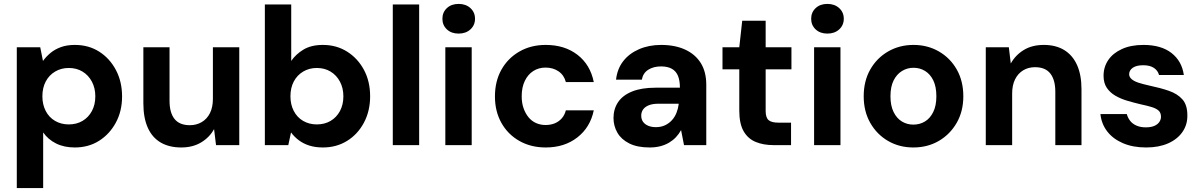

<svg xmlns="http://www.w3.org/2000/svg" viewBox="-20 -743 6147 983"><path d="M66 220V-501H186L200 -431Q216 -453 238 -471.5Q260 -490 291 -501.5Q322 -513 363 -513Q434 -513 488 -478.5Q542 -444 573.5 -384.5Q605 -325 605 -249Q605 -174 573 -115Q541 -56 487 -22Q433 12 363 12Q308 12 267 -8.5Q226 -29 201 -65V220ZM332 -106Q372 -106 402.5 -124Q433 -142 450.5 -174.5Q468 -207 468 -250Q468 -292 450.5 -325Q433 -358 402.5 -376.5Q372 -395 332 -395Q293 -395 262 -376.5Q231 -358 214 -325.5Q197 -293 197 -250Q197 -208 214 -175Q231 -142 262 -124Q293 -106 332 -106Z M908 12Q846 12 802.5 -13.5Q759 -39 736.5 -89.5Q714 -140 714 -214V-501H848V-227Q848 -166 873.5 -134Q899 -102 952 -102Q986 -102 1013 -118Q1040 -134 1055 -164Q1070 -194 1070 -237V-501H1205V0H1086L1076 -82Q1053 -40 1010 -14Q967 12 908 12Z M1633 12Q1595 12 1564.5 2.5Q1534 -7 1510.5 -24.5Q1487 -42 1470 -65L1456 0H1336V-720H1471V-431Q1494 -465 1533.5 -489Q1573 -513 1633 -513Q1703 -513 1757.5 -478.5Q1812 -444 1843.5 -385Q1875 -326 1875 -250Q1875 -175 1843.5 -115.5Q1812 -56 1757.5 -22Q1703 12 1633 12ZM1602 -106Q1642 -106 1672.5 -124Q1703 -142 1720.5 -174.5Q1738 -207 1738 -250Q1738 -292 1720.5 -325Q1703 -358 1672.5 -376.5Q1642 -395 1602 -395Q1563 -395 1532 -376.5Q1501 -358 1484 -325.5Q1467 -293 1467 -250Q1467 -208 1484 -175Q1501 -142 1532 -124Q1563 -106 1602 -106Z M1991 0V-720H2126V0Z M2260 0V-501H2395V0ZM2328 -571Q2291 -571 2268 -592.5Q2245 -614 2245 -647Q2245 -680 2268 -701.5Q2291 -723 2328 -723Q2365 -723 2388.5 -701.5Q2412 -680 2412 -647Q2412 -614 2388.5 -592.5Q2365 -571 2328 -571Z M2774 12Q2698 12 2639 -21.5Q2580 -55 2547 -114Q2514 -173 2514 -249Q2514 -327 2547 -386Q2580 -445 2639 -479Q2698 -513 2774 -513Q2871 -513 2936.5 -462.5Q3002 -412 3020 -323H2877Q2868 -358 2840 -377.5Q2812 -397 2773 -397Q2738 -397 2710.5 -379.5Q2683 -362 2667 -329Q2651 -296 2651 -250Q2651 -216 2660.5 -189Q2670 -162 2686 -142.5Q2702 -123 2724.5 -113Q2747 -103 2773 -103Q2799 -103 2820 -111.5Q2841 -120 2856 -137Q2871 -154 2877 -178H3020Q3002 -91 2936 -39.5Q2870 12 2774 12Z M3306 12Q3243 12 3202 -8.5Q3161 -29 3141 -63.5Q3121 -98 3121 -139Q3121 -185 3144.5 -220Q3168 -255 3216 -274.5Q3264 -294 3336 -294H3461Q3461 -331 3451 -355Q3441 -379 3419.5 -391Q3398 -403 3364 -403Q3326 -403 3299 -386Q3272 -369 3266 -335H3134Q3140 -390 3170.5 -429.5Q3201 -469 3251.5 -491Q3302 -513 3365 -513Q3436 -513 3488 -489Q3540 -465 3568 -420Q3596 -375 3596 -309V0H3482L3467 -77Q3456 -57 3441 -41Q3426 -25 3406 -13Q3386 -1 3361 5.5Q3336 12 3306 12ZM3338 -92Q3364 -92 3384.5 -101.5Q3405 -111 3420 -127.5Q3435 -144 3443.5 -165.5Q3452 -187 3455 -211V-212H3352Q3321 -212 3301.5 -204Q3282 -196 3272.5 -182.5Q3263 -169 3263 -151Q3263 -132 3272.5 -119Q3282 -106 3299 -99Q3316 -92 3338 -92Z M3941 0Q3888 0 3848.5 -16.5Q3809 -33 3787 -71.5Q3765 -110 3765 -177V-388H3679V-501H3765L3780 -637H3900V-501H4032V-388H3900V-175Q3900 -141 3915 -128Q3930 -115 3966 -115H4030V0Z M4148 0V-501H4283V0ZM4216 -571Q4179 -571 4156 -592.5Q4133 -614 4133 -647Q4133 -680 4156 -701.5Q4179 -723 4216 -723Q4253 -723 4276.5 -701.5Q4300 -680 4300 -647Q4300 -614 4276.5 -592.5Q4253 -571 4216 -571Z M4656 12Q4584 12 4526.5 -21.5Q4469 -55 4435.5 -114Q4402 -173 4402 -250Q4402 -328 4435.5 -387Q4469 -446 4527 -479.5Q4585 -513 4657 -513Q4729 -513 4787 -479.5Q4845 -446 4878.5 -387Q4912 -328 4912 -250Q4912 -173 4878 -114Q4844 -55 4786.5 -21.5Q4729 12 4656 12ZM4656 -105Q4689 -105 4715.5 -121Q4742 -137 4758 -169.5Q4774 -202 4774 -250Q4774 -299 4758.5 -331Q4743 -363 4716.5 -379.5Q4690 -396 4657 -396Q4625 -396 4598 -379.5Q4571 -363 4555 -331Q4539 -299 4539 -250Q4539 -202 4555 -169.5Q4571 -137 4597.5 -121Q4624 -105 4656 -105Z M5027 0V-501H5145L5155 -418Q5179 -461 5221.5 -487Q5264 -513 5324 -513Q5386 -513 5429 -486.5Q5472 -460 5494.5 -409.5Q5517 -359 5517 -286V0H5383V-273Q5383 -334 5357.5 -366.5Q5332 -399 5279 -399Q5245 -399 5218.5 -383Q5192 -367 5177 -337Q5162 -307 5162 -264V0Z M5848 12Q5780 12 5729 -10Q5678 -32 5648.5 -70.5Q5619 -109 5614 -159H5749Q5754 -140 5766 -124.5Q5778 -109 5798.5 -100Q5819 -91 5846 -91Q5873 -91 5890 -98.5Q5907 -106 5915.5 -118.5Q5924 -131 5924 -145Q5924 -166 5911.5 -177Q5899 -188 5876 -195Q5853 -202 5820 -209Q5786 -217 5752 -227Q5718 -237 5690.5 -253Q5663 -269 5646.5 -293.5Q5630 -318 5630 -355Q5630 -400 5654 -435.5Q5678 -471 5724 -492Q5770 -513 5834 -513Q5925 -513 5978 -471.5Q6031 -430 6041 -359H5914Q5908 -382 5887.5 -395.5Q5867 -409 5833 -409Q5798 -409 5779.5 -396Q5761 -383 5761 -363Q5761 -349 5773.5 -338Q5786 -327 5809 -319.5Q5832 -312 5864 -305Q5921 -293 5964.5 -278Q6008 -263 6033.5 -234.5Q6059 -206 6059 -153Q6060 -105 6034 -67.5Q6008 -30 5960.5 -9Q5913 12 5848 12Z"/></svg>

Font: DM Sans 18pt
Style: Bold
Weight: 700
Designer: Colophon Foundry, Jonny Pinhorn
Foundry: Colophon Foundry
Version: Version 4.004;gftools[0.9.30]